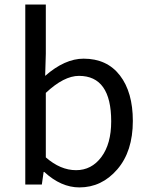

<svg xmlns="http://www.w3.org/2000/svg" viewBox="-20 -816 657 849"><path d="M331.1 12.7Q250 12.7 175.8 -55.7H172.9L165 0H91.8V-795.9H182.6V-578.1L179.7 -480.5Q266.6 -556.6 349.6 -556.6Q453.1 -556.6 510.3 -482.4Q567.4 -408.2 567.4 -281.2Q567.4 -146.5 498.5 -66.9Q429.7 12.7 331.1 12.7ZM316.4 -63.5Q384.8 -63.5 428.2 -121.6Q471.7 -179.7 471.7 -279.3Q471.7 -480.5 329.1 -480.5Q262.7 -480.5 182.6 -405.3V-120.1Q247.1 -63.5 316.4 -63.5Z"/></svg>

Font: Gen Shin Gothic Regular
Style: Regular
Weight: 400
Designer: [Source Han Sans]
Ryoko NISHIZUKA  (kana & ideographs); Paul D. Hunt (Latin, Greek & Cyrillic); Wenlong ZHANG  (bopomofo
Version: Version 1.002.20150607